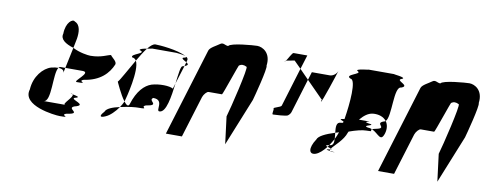

<svg xmlns="http://www.w3.org/2000/svg" viewBox="-51 -944 2511 991"><g transform="rotate(10 1204.5 -449.0)"><path d="M114 -291C86 -201 264 -182 289 -182C358 -182 284 -188 322 -200C406 -212 314 -227 355 -244C428 -262 324 -276 349 -288C385 -296 351 -301 336 -304C347 -292 286 -244 308 -244H194C237 -244 216 -394 240 -426C230 -426 218 -425 203 -421C162 -409 118 -360 114 -291ZM234 -604C225 -574 255 -554 298 -541L308 -591C313 -623 313 -664 282 -676C270 -689 235 -664 234 -604ZM240 -426C263 -425 271 -416 269 -404L275 -432H251C246 -432 243 -430 240 -426ZM298 -541 275 -432H365C416 -432 321 -370 346 -370C415 -370 342 -376 380 -388C464 -400 506 -446 526 -494C531 -510 505 -525 496 -538C480 -537 449 -516 391 -516C379 -516 333 -522 298 -541ZM336 -304C335 -306 331 -307 327 -307C321 -307 328 -306 336 -304Z M554 -409C554 -409 582 -345 606 -314L607 -318C612 -335 652 -486 627 -532C595 -478 565 -420 554 -409ZM513 -244C487 -216 497 -210 523 -222C545 -231 570 -256 588 -282C551 -274 519 -262 513 -244ZM606 -545C615 -545 622 -540 627 -532C643 -559 658 -584 673 -603C655 -600 634 -595 637 -589C682 -577 588 -562 606 -545ZM673 -603C693 -607 710 -608 687 -608H826C823 -608 864 -605 876 -599C831 -625 732 -632 712 -632C701 -632 688 -621 673 -603ZM588 -282C636 -293 671 -295 679 -295C745 -295 687 -301 717 -313C795 -325 720 -340 749 -358C810 -358 770 -295 792 -295C828 -295 840 -381 849 -452L840 -423C821 -434 769 -436 728 -424C692 -412 657 -377 635 -306C630 -290 619 -297 606 -314C602 -304 595 -293 588 -282ZM864 -589C857 -583 874 -576 885 -569L888 -580C890 -587 887 -592 880 -597C882 -595 878 -592 864 -589ZM876 -599C877 -598 879 -598 880 -597C879 -598 878 -598 876 -599ZM869 -545C860 -545 855 -502 849 -452L879 -548ZM879 -548C901 -556 896 -562 885 -569Z M845 -188H929L996 -406C1001 -421 1016 -438 1025 -438H1095C1099 -438 1155 -607 1156 -600C1167 -608 1180 -608 1195 -600C1206 -600 1151 -372 1138 -330L1156 -187L1257 -437C1262 -454 1304 -612 1296 -624C1305 -692 1259 -716 1231 -716C1213 -716 1093 -707 1083 -689C1066 -689 1056 -704 1040 -692C1024 -680 991 -665 986 -648Z M1384 -662C1385 -661 1388 -663 1390 -666C1387 -665 1383 -663 1384 -662ZM1390 -666C1399 -669 1418 -671 1434 -675L1471 -638L1494 -712H1422C1415 -712 1399 -678 1390 -666ZM1370 -412C1374 -406 1364 -381 1372 -381C1381 -381 1440 -384 1449 -390C1457 -396 1463 -404 1465 -412L1519 -589L1471 -638L1409 -434C1406 -425 1366 -418 1370 -412ZM1519 -589 1607 -500C1615 -500 1600 -497 1605 -490C1609 -484 1662 -647 1666 -661C1660 -644 1642 -631 1626 -631H1532ZM1666 -661V-662Z M1615 -293C1581 -242 1590 -208 1625 -220C1642 -226 1661 -243 1679 -266C1669 -269 1663 -272 1686 -276C1693 -287 1701 -299 1708 -312C1707 -322 1707 -333 1705 -344C1657 -329 1621 -312 1615 -293ZM1734 -633C1765 -633 1754 -507 1740 -422C1704 -418 1727 -414 1737 -409C1736 -407 1737 -404 1736 -402C1734 -401 1729 -401 1725 -400C1700 -400 1702 -373 1705 -344C1712 -346 1717 -348 1724 -350C1720 -337 1714 -324 1708 -312C1709 -292 1706 -276 1687 -276H1686C1684 -272 1682 -269 1679 -266C1684 -264 1693 -262 1697 -260C1712 -280 1756 -315 1769 -356L1772 -362C1808 -375 1841 -383 1860 -383C1908 -383 1873 -387 1889 -395C1882 -398 1873 -400 1865 -400C1828 -409 1919 -416 1863 -422C1826 -429 1904 -432 1848 -432H1814C1834 -456 1855 -472 1879 -475C1911 -478 1937 -468 1951 -449C1980 -475 1960 -633 2000 -633C2047 -650 1960 -665 1994 -677C2029 -689 1931 -695 1955 -695H1815C1840 -695 1739 -689 1765 -677C1791 -665 1696 -650 1734 -633ZM1689 -254C1666 -251 1680 -249 1695 -247C1693 -249 1692 -252 1694 -255C1693 -255 1691 -254 1689 -254ZM1694 -255C1705 -257 1702 -258 1697 -260C1695 -258 1695 -257 1694 -255ZM1695 -247C1697 -245 1701 -244 1709 -244C1732 -244 1712 -245 1695 -247ZM1889 -395C1925 -379 1943 -335 1959 -386C1966 -410 1963 -433 1951 -449C1948 -447 1945 -445 1942 -445C1894 -428 1969 -413 1910 -401C1899 -399 1893 -397 1889 -395Z M1957 -188H2041L2108 -406C2113 -421 2128 -438 2137 -438H2207C2211 -438 2267 -607 2268 -600C2279 -608 2292 -608 2307 -600C2318 -600 2263 -372 2250 -330L2268 -187L2369 -437C2374 -454 2416 -612 2408 -624C2417 -692 2371 -716 2343 -716C2325 -716 2205 -707 2195 -689C2178 -689 2168 -704 2152 -692C2136 -680 2103 -665 2098 -648Z"/></g></svg>

Font: bitstorm
Style: sucnobl
Weight: 400
Version: Version 0.2